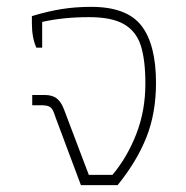

<svg xmlns="http://www.w3.org/2000/svg" viewBox="-20 -540 542 560"><path d="M143 -195Q142 -199 137 -212Q132 -225 124 -229Q116 -233 102 -233H74V-263H110Q133 -263 146 -252.5Q159 -242 167 -220L239 -30H308Q351 -81 377.5 -149Q404 -217 404 -296Q404 -366 390.5 -407.5Q377 -449 341.5 -469.5Q306 -490 240 -490Q164 -490 103 -476V-401H86Q73 -430 73 -472V-493Q119 -507 159.5 -513.5Q200 -520 246 -520Q350 -520 392.5 -465Q435 -410 435 -298Q435 -210 407 -139.5Q379 -69 323 0H216Z"/></svg>

Font: Athiti ExtraLight
Style: Regular
Weight: 250
Version: Version 1.032